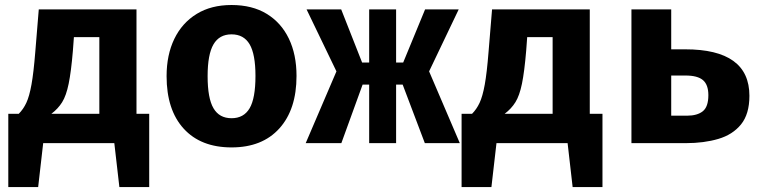

<svg xmlns="http://www.w3.org/2000/svg" viewBox="-20 -583 3117 782"><path d="M13.8 -119.5H56.4Q74.9 -137.9 87.2 -164.1Q99.5 -190.3 108.2 -238.5Q116.9 -286.7 123.6 -370.3L137.9 -544.6H535.9V-119.5H587.7V179H466.2L445.6 0H155.9L135.4 179H13.8ZM384.6 -431.8H281L276.9 -376.4Q269.7 -290.8 259.7 -242.1Q249.7 -193.3 233.1 -166.7Q216.4 -140 189.2 -119.5H384.6Z M923.1 -562.6Q1007.2 -562.6 1066.2 -526.7Q1125.1 -490.8 1156.4 -425.9Q1187.7 -361 1187.7 -273.8Q1187.7 -137.4 1117.9 -60Q1048.2 17.4 923.1 17.4Q797.9 17.4 728.2 -59Q658.5 -135.4 658.5 -272.8Q658.5 -359.5 690 -424.6Q721.5 -489.7 780.8 -526.2Q840 -562.6 923.1 -562.6ZM923.1 -443.1Q873.3 -443.1 849.5 -402.3Q825.6 -361.5 825.6 -272.8Q825.6 -182.6 849.5 -142.1Q873.3 -101.5 923.1 -101.5Q972.8 -101.5 996.7 -142.1Q1020.5 -182.6 1020.5 -273.8Q1020.5 -362.1 996.7 -402.6Q972.8 -443.1 923.1 -443.1Z M1483.6 0V-238.5H1456.9L1370.3 0H1225.1L1350.3 -292.3L1228.7 -544.6H1369.7L1454.9 -328.2H1483.6V-544.6H1593.3V-328.2H1622.1L1711.3 -544.6H1848.2L1727.7 -292.3L1852.8 0H1710.3L1620 -238.5H1593.3V0Z M1860 -119.5H1902.6Q1921 -137.9 1933.3 -164.1Q1945.6 -190.3 1954.4 -238.5Q1963.1 -286.7 1969.7 -370.3L1984.1 -544.6H2382.1V-119.5H2433.8V179H2312.3L2291.8 0H2002.1L1981.5 179H1860ZM2230.8 -431.8H2127.2L2123.1 -376.4Q2115.9 -290.8 2105.9 -242.1Q2095.9 -193.3 2079.2 -166.7Q2062.6 -140 2035.4 -119.5H2230.8Z M2713.8 -544.6V-382.1H2770.8Q3032.3 -382.1 3032.3 -192.8Q3032.3 -118.5 2998.2 -76.4Q2964.1 -34.4 2905.6 -17.2Q2847.2 0 2773.8 0H2551.8V-544.6ZM2772.3 -275.4H2713.8V-111.8H2777.9Q2820 -111.8 2842.6 -130Q2865.1 -148.2 2865.1 -195.4Q2865.1 -237.9 2843.1 -256.7Q2821 -275.4 2772.3 -275.4Z"/></svg>

Font: FiraCode Nerd Font
Style: Bold
Weight: 700
Designer: Carrois Corporate, Edenspiekermann AG, Nikita Prokopov
Foundry: Carrois Corporate, Edenspiekermann AG, Nikita Prokopov
Version: Version 6.002;Nerd Fonts 2.1.0